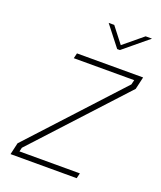

<svg xmlns="http://www.w3.org/2000/svg" viewBox="-165 -1029 949 1132"><g transform="rotate(20 309.5 -462.5)"><path d="M575 -659 568 -630 56 -74 39 0H454L462 -33H83L89 -58L601 -614L619 -692H204L196 -659ZM550 -925 430 -826 353 -925H318L418 -797H435L590 -925Z"/></g></svg>

Font: RazerF5 Thin
Style: Italic
Weight: 250
Foundry: Razer Inc.
Version: Version 2